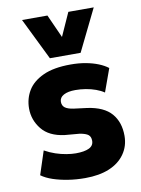

<svg xmlns="http://www.w3.org/2000/svg" viewBox="-86 -817 650 886"><g transform="rotate(-10 238.5 -373.5)"><path d="M241 11Q199 11 161 5Q123 -1 91.5 -11.5Q60 -22 38 -38L74 -148Q99 -134 124.5 -125.5Q150 -117 174.5 -113Q199 -109 218 -109Q258 -109 280 -119.5Q302 -130 302 -153Q302 -172 291 -181Q280 -190 252 -195L182 -201Q110 -210 75.5 -253Q41 -296 41 -350Q41 -396 63.5 -433.5Q86 -471 135.5 -494Q185 -517 265 -517Q303 -517 335.5 -511Q368 -505 394 -494.5Q420 -484 438 -470L399 -362Q383 -373 361 -381Q339 -389 314.5 -393Q290 -397 266 -397Q231 -397 211 -386Q191 -375 191 -355Q191 -337 203.5 -327.5Q216 -318 243 -314L306 -306Q383 -295 418 -254.5Q453 -214 453 -150Q453 -102 427 -65Q401 -28 354 -8.5Q307 11 241 11ZM176 -562 80 -758H199L248 -649L297 -758H416L320 -562Z"/></g></svg>

Font: Nunito Sans 7pt Condensed Black
Style: Regular
Weight: 900
Width: 3
Designer: Vernon Adams
Foundry: Vernon Adams
Version: Version 3.101;gftools[0.9.27]